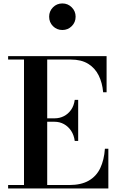

<svg xmlns="http://www.w3.org/2000/svg" viewBox="-20 -1068 674 1088"><path d="M26 0V-19.5H116V-730.5H26V-750H584V-545H564.5Q560 -598.5 539.2 -640.5Q518.5 -682.5 479.5 -706.5Q440.5 -730.5 382 -730.5H247.5V-19.5H372Q440 -19.5 483.2 -44.5Q526.5 -69.5 548.2 -115.5Q570 -161.5 574.5 -225H594V0ZM403.5 -269.5Q399 -303 382.8 -327.2Q366.5 -351.5 342.2 -364.8Q318 -378 289.5 -378H222.5V-397.5H289.5Q318 -397.5 342 -409.8Q366 -422 382.5 -445.2Q399 -468.5 403.5 -502H423V-269.5ZM333.5 -898Q302 -898 280.2 -919.8Q258.5 -941.5 258.5 -973.5Q258.5 -1004.5 280.2 -1026.5Q302 -1048.5 333.5 -1048.5Q364.5 -1048.5 386.5 -1026.5Q408.5 -1004.5 408.5 -973.5Q408.5 -941.5 386.5 -919.8Q364.5 -898 333.5 -898Z"/></svg>

Font: Bodoni Moda 11pt SemiBold
Style: Regular
Weight: 600
Designer: Owen Earl
Foundry: indestructible type
Version: Version 2.004